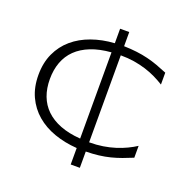

<svg xmlns="http://www.w3.org/2000/svg" viewBox="-136 -852 1010 1033"><g transform="rotate(20 368.5 -335.5)"><path d="M687 -98.1Q656.7 -85.4 627.9 -75Q599.1 -64.5 568.4 -56.6Q537.6 -48.8 503.7 -44.7Q469.7 -40.5 430.2 -40V53.2H377.9V-41Q307.6 -45.9 247.6 -67.1Q187.5 -88.4 143.6 -126Q99.6 -163.6 74.7 -217.3Q49.8 -271 49.8 -340.8Q49.8 -410.6 74.7 -464.6Q99.6 -518.6 143.6 -556.2Q187.5 -593.8 247.6 -615.2Q307.6 -636.7 377.9 -641.1V-724.1H430.2V-643.1Q469.7 -642.1 503.7 -637.9Q537.6 -633.8 568.4 -626.2Q599.1 -618.7 627.9 -608.2Q656.7 -597.7 687 -585V-517.1Q662.6 -532.2 635 -545.7Q607.4 -559.1 575.7 -569.1Q543.9 -579.1 507.8 -585Q471.7 -590.8 430.2 -590.8V-92.8Q471.7 -92.8 508.5 -98.6Q545.4 -104.5 577.6 -114.7Q609.9 -125 637.2 -138.2Q664.6 -151.4 687 -166ZM115.2 -340.8Q115.2 -287.6 131.3 -244.6Q147.5 -201.7 179.9 -170.2Q212.4 -138.7 261.7 -119.4Q311 -100.1 377.9 -95.2V-588.9Q311 -583.5 261.7 -564Q212.4 -544.4 179.9 -512.7Q147.5 -481 131.3 -437.5Q115.2 -394 115.2 -340.8Z"/></g></svg>

Font: Syncopate
Style: Regular
Weight: 300
Width: 7
Designer: Astigmatic (AOETI)
Foundry: Astigmatic (AOETI)
Version: Version 001.000